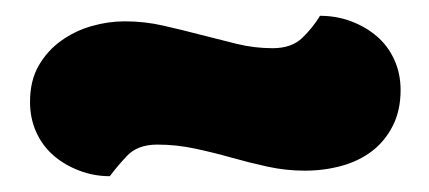

<svg xmlns="http://www.w3.org/2000/svg" viewBox="-20 -374 543 243"><path d="M385 -354Q406 -354 424.5 -347Q443 -340 457 -328Q471 -316 479 -298.5Q487 -281 487 -260Q487 -234 477 -214.5Q467 -195 450.5 -182.5Q434 -170 412 -164Q390 -158 366 -158Q342 -158 319 -163Q296 -168 273 -174.5Q250 -181 226.5 -186Q203 -191 179 -191Q154 -191 140.5 -176.5Q127 -162 119 -151Q99 -151 80.5 -158Q62 -165 48 -177Q34 -189 26 -206.5Q18 -224 18 -245Q18 -272 29 -291Q40 -310 57.5 -322.5Q75 -335 96 -341Q117 -347 138 -347Q163 -347 187 -341.5Q211 -336 234 -330Q257 -324 279.5 -318.5Q302 -313 325 -313Q349 -313 362.5 -326Q376 -339 385 -354Z"/></svg>

Font: Baloo 2 Latin ExtraBold
Style: Regular
Weight: 400
Designer: Sarang Kulkarni and Ek Type
Foundry: Ek Type
Version: Version 1.001